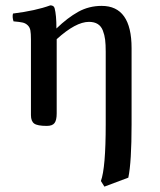

<svg xmlns="http://www.w3.org/2000/svg" viewBox="-20 -463 599 721"><path d="M96.2 -30.8V-314.9Q96.2 -337.4 94 -349.1Q91.8 -360.8 83.7 -368.4Q75.7 -376 64.7 -378.4Q53.7 -380.9 30.8 -382.8Q25.4 -399.4 28.8 -412.1Q114.7 -422.9 168.9 -442.9Q182.1 -442.9 185.1 -432.1Q191.9 -406.7 191.9 -356Q233.9 -396.5 273.9 -418.7Q314 -440.9 361.8 -440.9Q474.1 -440.9 474.1 -282.2V3.9Q474.1 146 461.9 204.1L372.1 237.8L358.9 216.8Q377 167.5 377 3.9V-269Q377 -295.9 374.8 -314Q372.6 -332 366.2 -348.4Q359.9 -364.7 346.9 -372.8Q334 -380.9 314 -380.9Q264.6 -380.9 192.9 -315.9V-37.1Q192.9 -11.7 184.8 -1Q176.8 9.8 155.8 9.8Q120.6 9.8 108.4 1Q96.2 -7.8 96.2 -30.8Z"/></svg>

Font: Common Serif Medium
Style: Regular
Weight: 500
Designer: Philipp H. Poll, Khaled Hosny
Foundry: Stefan Peev, Context Ltd.
Version: Version 1.026